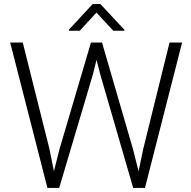

<svg xmlns="http://www.w3.org/2000/svg" viewBox="-20 -919 936 939"><path d="M270.5 -188 424.8 -710.9H479L630.9 -188L657.7 -81.1L681.2 -193.4L809.1 -710.9H870.6L689 0H631.3L470.2 -555.7L452.1 -626.5L434.6 -555.7L269.5 0H211.9L29.8 -710.9H91.3L221.2 -192.9L243.7 -81.5ZM470.7 -899.4 588.4 -773.4V-768.6H534.2L451.7 -857.4L370.1 -768.6H317.4V-774.4L433.6 -899.4Z"/></svg>

Font: Vazirmatn RD ExtraLight
Style: Regular
Weight: 200
Designer: Saber Rastikerdar
Foundry: Saber Rastikerdar
Version: Version 32.102